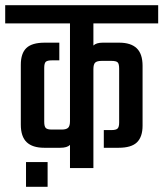

<svg xmlns="http://www.w3.org/2000/svg" viewBox="-40 -646 628 738"><path d="M188 -482V-414H159Q142 -414 136 -408.5Q130 -403 130 -385V-178Q130 -160 136 -154Q142 -148 159 -148H197Q215 -148 222 -155Q229 -162 229 -180V-556H-20V-626H568V-556H319V-471Q330 -482 355 -482H418Q463 -482 485.5 -460.5Q508 -439 508 -393V-163Q508 -120 486.5 -99Q465 -78 416 -78H359V-146H388Q406 -146 412 -152Q418 -158 418 -175V-382Q418 -401 412 -406.5Q406 -412 388 -412H351Q333 -412 326 -405.5Q319 -399 319 -380V0H229V-89Q218 -78 192 -78H130Q85 -78 62.5 -99.5Q40 -121 40 -167V-397Q40 -441 61.5 -461.5Q83 -482 132 -482ZM60 -23H143V72H60Z"/></svg>

Font: Teko Light
Style: Regular
Weight: 400
Version: Version 2.000;gftools[0.9.28.dev9+g7d2139d.d20230707]